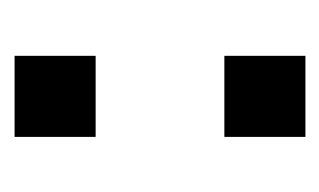

<svg xmlns="http://www.w3.org/2000/svg" viewBox="-110 -340 449 270"><g transform="rotate(-90 115.0 -204.5)"><path d="M58 -114H172V0H58ZM58 -409H172V-295H58Z"/></g></svg>

Font: Liter
Style: Regular
Weight: 400
Designer: Anton Skugarov
Foundry: skugi
Version: Version 1.004; ttfautohint (v1.8.4.7-5d5b)